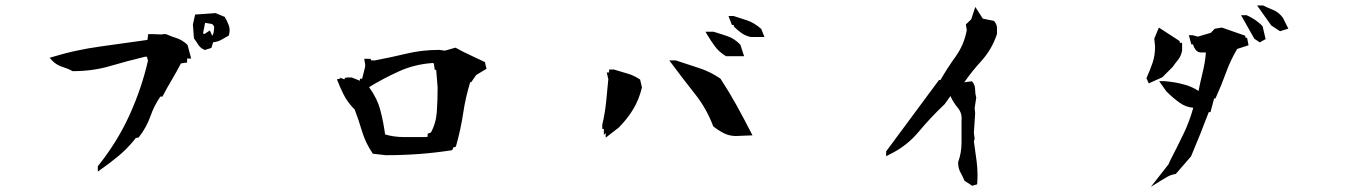

<svg xmlns="http://www.w3.org/2000/svg" viewBox="-20 -747 5040 714"><path d="M343.8 -108.9V-128.9Q416 -218.8 461.4 -318.6Q506.8 -418.5 530.3 -521.5L526.4 -536.1H519.5Q454.6 -520.5 391.6 -502Q326.2 -482.4 252 -482.4H250Q239.3 -488.3 231.9 -491.2Q221.2 -495.6 212.9 -498Q189.9 -504.9 172.9 -522.9L164.6 -532.2Q219.2 -548.8 263.7 -558.3Q308.1 -567.9 354 -574.2L528.3 -598.6L531.2 -620.1H548.8L584 -618.7V-620.1H597.2Q616.2 -611.8 636.7 -605.2Q657.2 -598.6 676.3 -581.1L677.7 -579.1L690.9 -529.3H680.7H675.8V-514.6L652.8 -511.2Q636.7 -480 619.6 -451.4Q602.5 -422.9 584 -387.7H576.2Q553.2 -354 540 -316.4Q525.4 -274.4 497.6 -238.3L495.6 -235.8L484.9 -233.9L479.5 -226.6Q451.7 -192.9 420.7 -167Q389.6 -141.1 356 -117.7ZM831.5 -617.7 830.6 -614.7Q814.5 -605.5 801.3 -598.1Q788.1 -591.3 772.5 -589.8L766.1 -568.8L741.7 -561Q734.4 -564.5 730.5 -566.9Q721.7 -573.2 715.6 -583.3Q709.5 -593.3 701.2 -604.5L697.3 -655.8L705.6 -692.9L781.7 -698.2L815.9 -684.1Q824.7 -668.5 830.6 -653.3Q834 -644 834 -635Q834 -626 831.5 -617.7ZM740.7 -620.6 760.3 -633.8 769 -614.3Q773.4 -619.1 774.4 -626.5Q776.4 -637.7 776.4 -648.9L769 -657.7L742.7 -662.1L734.9 -622.6Z M1268.6 -459H1286.1H1287.6L1318.4 -446.8V-454.1H1326.7L1337.9 -499V-507.3L1334.5 -528.3H1357.4L1360.4 -522.5H1374.5Q1432.1 -533.2 1491 -547.4Q1549.8 -561.5 1613.3 -561.5H1613.8L1634.3 -558.6L1673.8 -569.8Q1700.7 -554.7 1727.5 -542.5Q1754.4 -530.3 1783.2 -516.1L1789.1 -491.2L1750.5 -467.8L1732.4 -441.4H1728.5Q1711.4 -385.3 1702.6 -327.1Q1693.4 -265.1 1675.3 -201.7L1666 -198.7L1661.6 -188.5Q1597.7 -178.7 1538.3 -174.3Q1479 -169.9 1415 -169.9H1414.6L1366.7 -175.3L1364.7 -178.2Q1338.4 -217.3 1325.9 -260Q1313.5 -302.7 1298.3 -341.3L1293.9 -344.7Q1270 -370.6 1256.8 -397.5Q1243.7 -423.8 1232.9 -452.1L1245.6 -454.6L1243.2 -458.5L1260.3 -452.1L1264.2 -458.5L1268.6 -457ZM1570.3 -238.8V-249.5L1582.5 -254.4Q1601.6 -289.1 1604.5 -332Q1607.4 -375 1607.4 -421.4L1602.1 -487.3H1596.7L1593.3 -511.2L1589.4 -512.7Q1522.5 -508.3 1463.6 -481.7Q1404.8 -455.1 1352.5 -422.9Q1382.8 -381.3 1394.3 -337.6Q1405.8 -293.9 1412.1 -247.1Q1444.3 -237.3 1482.4 -237.3H1564.5Z M2468.8 -522.5H2491.2H2492.7L2577.6 -494.6Q2620.6 -481 2659.2 -454.6Q2691.4 -405.3 2718.8 -356Q2746.1 -306.6 2778.3 -243.7Q2717.3 -241.2 2716.8 -241.2Q2692.4 -241.2 2672.1 -251.5Q2651.9 -261.7 2632.3 -277.3Q2607.4 -343.8 2564.2 -397.9Q2521 -452.1 2468.8 -522.5ZM2245.1 -477.5V-488.3H2263.7Q2287.6 -481 2303.7 -476.3Q2319.8 -471.7 2327.6 -468.8Q2343.8 -462.4 2360.4 -451.2L2367.2 -421.9Q2356.9 -377.9 2335 -341.3Q2313 -304.7 2280.8 -272.5L2232.4 -234.9V-251V-252.4L2225.6 -245.6V-267.6H2219.7V-283.2Q2229.5 -324.7 2233.9 -366.5Q2238.3 -408.2 2242.2 -452.6L2236.3 -477.5ZM2603.5 -628.9H2633.8Q2661.6 -620.6 2685.5 -612.3Q2711.4 -603.5 2732.4 -581.5L2733.4 -580.1L2747.1 -538.1H2679.7Q2653.8 -553.7 2638.2 -575.2Q2623.5 -595.2 2610.4 -617.2ZM2708 -654.3H2701.7L2689 -687.5H2708Q2734.9 -679.2 2759.3 -670.9Q2785.2 -662.1 2811 -639.2L2822.8 -609.4H2771.5Q2752.9 -613.8 2739.3 -622.8Q2725.6 -631.8 2710 -647.5Z M3543 -142.6V-144Q3555.7 -178.2 3555.7 -217.8V-299.3Q3556.2 -303.2 3556.2 -306.6Q3556.2 -328.6 3542.5 -345.2Q3524.4 -366.7 3514.6 -389.6H3514.2L3493.2 -359.9Q3441.4 -311 3397.5 -258.3Q3352.5 -203.6 3286.6 -171.9L3275.4 -166V-181.6V-184.1L3471.7 -449.2H3475.6H3477.1Q3503.4 -494.6 3534.7 -538.1Q3565.4 -581.5 3575.2 -634.8L3571.8 -656.2L3591.8 -675.3L3606.9 -721.2L3634.8 -677.7L3675.8 -669.4L3677.7 -667.5Q3687.5 -656.2 3687.5 -642.6V-620.6Q3668.9 -563.5 3628.4 -519Q3594.2 -481.9 3565.9 -440.9L3594.2 -444.8L3597.2 -441.4Q3606.4 -429.7 3606.4 -411.1Q3606.4 -397 3610.4 -384.3L3604.5 -344.7L3606.4 -325.2L3601.6 -253.4L3604.5 -230.5L3601.6 -221.7L3611.8 -147.5Q3615.2 -121.6 3615.2 -95.7Q3615.2 -81.1 3613.8 -61.5L3595.2 -56.2L3566.9 -74.7Q3559.6 -91.3 3551.3 -106.7Q3543 -122.1 3543 -142.6Z M4308.6 -445.3H4309.1Q4348.1 -442.4 4381.8 -433.1Q4411.1 -425.8 4437 -408.7Q4443.8 -442.4 4450.2 -468.3Q4456.5 -494.1 4459.7 -512.9Q4462.9 -531.7 4464.4 -551.8H4446.8Q4429.7 -551.8 4420.4 -571.3L4416.5 -582H4410.2L4400.9 -616.2H4414.1L4434.6 -610.8L4482.9 -625L4497.1 -640.1L4523.9 -644.5L4610.4 -614.3L4611.8 -606.4H4617.7L4623 -578.6L4580.6 -564.9Q4555.7 -522.5 4539.3 -477.1Q4522.9 -431.6 4500 -380.9H4495.1L4481.4 -330.1H4475.1Q4445.3 -251 4409.2 -165.5L4352.5 -100.1Q4334.5 -97.2 4322 -90.1Q4309.6 -83 4296.9 -75.2L4259.8 -52.2L4325.2 -135.7L4333 -152.8Q4358.4 -201.7 4382.3 -251.5Q4403.8 -296.4 4417.5 -346.2Q4389.6 -348.6 4367.2 -364.7Q4341.8 -382.8 4317.4 -407.2L4290.5 -445.3H4305.7ZM4367.7 -587.9H4376V-559.1Q4372.6 -539.6 4360.4 -523.9Q4349.1 -510.3 4340.8 -498L4302.2 -459.5L4252 -437L4243.2 -456.1Q4257.3 -487.3 4266.4 -514.2Q4275.4 -541 4275.4 -573.7L4272.5 -603.5L4289.6 -644.5L4366.2 -594.7ZM4608.4 -690.4H4616.2Q4630.9 -683.6 4641.6 -676.8Q4652.3 -669.9 4658.2 -665Q4666.5 -658.7 4675.3 -649.4L4686.5 -601.6L4664.6 -589.4L4644.5 -603L4595.2 -690.4ZM4675.8 -726.6H4677.7Q4695.8 -717.3 4713.9 -710.4Q4734.4 -702.6 4751 -680.7L4771 -640.6L4740.2 -630.9L4707.5 -652.3L4654.8 -726.6H4669.9Z"/></svg>

Font: Bakudai
Style: Bold
Weight: 700
Version: Version 1.48